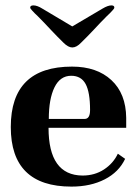

<svg xmlns="http://www.w3.org/2000/svg" viewBox="-20 -682 508 712"><path d="M245 10Q20 10 20 -211Q20 -435 247 -435Q339 -435 393 -385Q447 -335 448 -245V-208H160Q160 -32 286 -31Q331 -31 365.5 -53.5Q400 -76 417 -112L444 -93Q421 -44 368.5 -17Q316 10 245 10ZM161 -241H294Q314 -241 314 -274Q314 -340 297.5 -370.5Q281 -401 244 -401Q203 -401 182 -358Q161 -315 161 -241ZM248 -506Q233 -506 215 -524L191 -548L168 -572Q144 -598 120 -622Q108 -633 100 -642Q92 -650 92 -654Q92 -662 104 -662Q118 -662 137 -650L248 -584L360 -650Q380 -662 393 -662Q404 -662 404 -654Q404 -650 396 -642Q388 -633 376 -622Q352 -598 328 -572L305 -548L281 -524Q264 -506 248 -506Z"/></svg>

Font: UnnaBold
Style: Bold
Weight: 700
Designer: Jorge de Buen Unna
Foundry: Omnibus-Type
Version: Version 2.008;hotconv 1.0.109;makeotfexe 2.5.65596